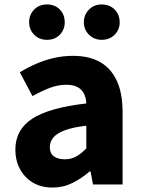

<svg xmlns="http://www.w3.org/2000/svg" viewBox="-20 -829 638 863"><path d="M216 14Q165 14 127.5 -8.5Q90 -31 69.5 -69.5Q49 -108 49 -156Q49 -246 125 -295.5Q201 -345 368 -364Q367 -389 357.5 -408Q348 -427 328.5 -437.5Q309 -448 278 -448Q241 -448 204 -434Q167 -420 126 -397L69 -504Q105 -526 143 -542.5Q181 -559 222.5 -568.5Q264 -578 308 -578Q381 -578 430 -550Q479 -522 505 -466Q531 -410 531 -325V0H398L387 -58H382Q347 -27 305.5 -6.5Q264 14 216 14ZM271 -113Q300 -113 323 -126Q346 -139 368 -162V-264Q307 -257 270.5 -243Q234 -229 219 -210Q204 -191 204 -168Q204 -139 222.5 -126Q241 -113 271 -113ZM191 -650Q156 -650 133.5 -673Q111 -696 111 -729Q111 -763 133.5 -786Q156 -809 191 -809Q227 -809 249 -786Q271 -763 271 -729Q271 -696 249 -673Q227 -650 191 -650ZM437 -650Q403 -650 380 -673Q357 -696 357 -729Q357 -763 380 -786Q403 -809 437 -809Q473 -809 495.5 -786Q518 -763 518 -729Q518 -696 495.5 -673Q473 -650 437 -650Z"/></svg>

Font: Noto Sans TC ExtraBold
Style: Regular
Weight: 800
Designer: Ryoko NISHIZUKA  (kana, bopomofo & ideographs); Paul D. Hunt (Latin, Greek & Cyrillic); Sandoll Communications , Soo-you
Foundry: Adobe
Version: Version 2.004-H2;hotconv 1.0.118;makeotfexe 2.5.65603